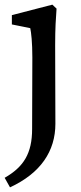

<svg xmlns="http://www.w3.org/2000/svg" viewBox="-28 -534 350 825"><path d="M-8 230 15 271C147 210 210 115 210 -2L209 -341C209 -413 212 -456 215 -497L197 -514L23 -469V-429L102 -413C106 -395 111 -352 111 -287L110 20C110 125 74 183 -8 230Z"/></svg>

Font: TPK Tissa Web Medium
Style: Regular
Weight: 500
Designer: Jacques Le Bailly, Suppakit Chalermlarp | Katatrad Co.,Ltd.
Foundry: Jacques Le Bailly, Cadson Demak Co.,Ltd.
Version: Version 5.000;Glyphs 3.1.2 (3151)